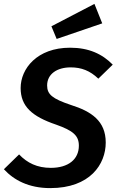

<svg xmlns="http://www.w3.org/2000/svg" viewBox="-29 -951 601 986"><path d="M456 -931 235 -816 262 -751 496 -831ZM331 -706C161 -706 77 -598 77 -499C77 -405 135 -353 259 -311C347 -280 376 -254 376 -203C376 -132 321 -89 232 -89C162 -89 111 -114 69 -158L-9 -82C42 -26 119 15 229 15C434 15 514 -108 514 -219C514 -330 440 -379 335 -412C240 -444 213 -466 213 -512C213 -571 264 -605 334 -605C389 -605 433 -588 476 -547L550 -619C496 -674 427 -706 331 -706Z"/></svg>

Font: Fira Sans Medium
Style: Italic
Weight: 500
Italic angle: -8°
Designer: bBox Type GmbH & Carrois Corporate GbR & Edenspiekermann AG
Foundry: bBox Type GmbH & Carrois Corporate GbR & Edenspiekermann AG
Version: Version 4.301;PS 004.301;hotconv 1.0.88;makeotf.lib2.5.64775